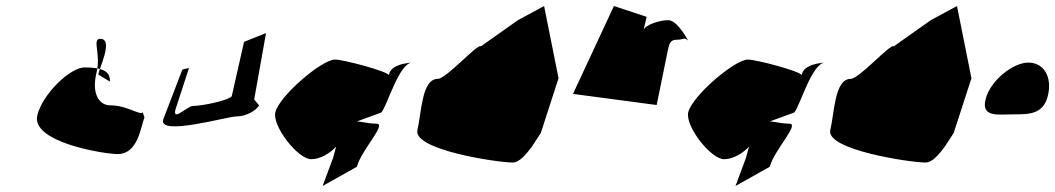

<svg xmlns="http://www.w3.org/2000/svg" viewBox="-20 -678 3506 638"><path d="M104 -295C82 -205 327 -166 371 -166C439 -166 448 -258 460 -288L454 -305C446 -293 403 -328 346 -328C310 -328 283 -366 301 -438C316 -498 285 -549 313 -549C360 -549 306 -445 307 -430L345 -407C348 -441 319 -454 261 -454C213 -454 121 -365 104 -295Z M522 -280C508 -225 735 -291 765 -291C797 -291 831 -310 841 -328L824 -348V-344L864 -568L791 -539L750 -358C738 -344 652 -326 622 -326C602 -326 553 -272 563 -314L608 -452L586 -447Z M895 -305C884 -259 970 -149 1014 -149C1046 -149 1079 -171 1097 -191L1087 -154L1052 -60L1166 -124C1180 -179 1267 -267 1231 -267C1189 -267 1156 -286 1137 -264L1247 -304C1266 -324 1306 -470 1350 -470C1374 -470 1283 -474 1273 -432L1272 -428C1271 -440 1123 -480 1093 -480C1049 -480 908 -359 895 -305Z M1367 -246C1351 -180 1633 -138 1683 -138C1709 -138 1731 -170 1747 -190C1757 -205 1767 -221 1777 -236L1836 -418L1788 -658L1701 -611L1578 -524C1569 -536 1463 -416 1435 -416C1381 -416 1381 -304 1367 -246Z M1884 -366 2162 -329 2199 -510C2204 -530 2205 -546 2229 -546C2254 -546 2252 -556 2267 -543C2253 -567 2226 -611 2200 -611C2172 -611 2122 -595 2118 -577L2129 -622L2020 -658Z M2267 -305C2256 -259 2342 -149 2386 -149C2418 -149 2451 -171 2469 -191L2459 -154L2424 -60L2538 -124C2552 -179 2639 -267 2603 -267C2561 -267 2528 -286 2509 -264L2619 -304C2638 -324 2678 -470 2722 -470C2746 -470 2655 -474 2645 -432L2644 -428C2643 -440 2495 -480 2465 -480C2421 -480 2280 -359 2267 -305Z M2739 -246C2723 -180 3005 -138 3055 -138C3081 -138 3103 -170 3119 -190C3129 -205 3139 -221 3149 -236L3208 -418L3160 -658L3073 -611L2950 -524C2941 -536 2835 -416 2807 -416C2753 -416 2753 -304 2739 -246Z M3255 -348C3240 -287 3296 -298 3348 -298C3400 -298 3447 -298 3462 -360C3477 -422 3449 -470 3397 -470C3345 -470 3270 -409 3255 -348Z"/></svg>

Font: Interstorm
Style: Obl
Weight: 400
Version: Version 0.7